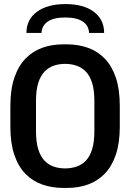

<svg xmlns="http://www.w3.org/2000/svg" viewBox="-20 -914 640 944"><path d="M292 10Q236 10 188.5 -6.5Q141 -23 105.5 -59Q70 -95 50.5 -152.5Q31 -210 31 -292V-393Q31 -475 51 -533Q71 -591 106.5 -627Q142 -663 189 -679.5Q236 -696 291 -696H309Q365 -696 412.5 -679Q460 -662 495 -626Q530 -590 549.5 -532.5Q569 -475 569 -393V-292Q569 -211 549.5 -153.5Q530 -96 495 -60Q460 -24 413 -7Q366 10 310 10ZM300 -86Q330 -86 356.5 -95Q383 -104 402.5 -124.5Q422 -145 433 -180.5Q444 -216 444 -269V-418Q444 -471 433 -506Q422 -541 402.5 -561.5Q383 -582 356.5 -591Q330 -600 300 -600Q270 -600 244 -591Q218 -582 198.5 -561.5Q179 -541 168 -506Q157 -471 157 -418V-269Q157 -216 168 -180.5Q179 -145 198.5 -124.5Q218 -104 244 -95Q270 -86 300 -86ZM110 -752Q110 -818 161.5 -856Q213 -894 302 -894Q391 -894 441.5 -856Q492 -818 492 -752H418Q416 -789 386.5 -808.5Q357 -828 301 -828Q245 -828 215.5 -808.5Q186 -789 184 -752Z"/></svg>

Font: Chivo Mono Medium Medium
Style: Regular
Weight: 500
Monospace: yes
Version: Version 1.008